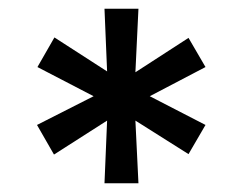

<svg xmlns="http://www.w3.org/2000/svg" viewBox="-20 -785 555 441"><path d="M195 -564 66 -631 105 -699 226 -621 220 -765H298L291 -619L413 -698L452 -631L324 -564L452 -498L413 -431L291 -508L298 -364H220L226 -508L104 -430L65 -498Z"/></svg>

Font: Application Medium
Style: Regular
Weight: 500
Designer: Wei Huang
Foundry: Wei Huang
Version: Version 0.012